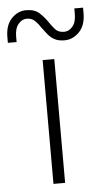

<svg xmlns="http://www.w3.org/2000/svg" viewBox="-107 -754 425 788"><g transform="rotate(-5 105.0 -360.0)"><path d="M81 0V-510H129V0ZM178 -583Q152 -583 135.5 -592.5Q119 -602 108 -616.5Q97 -631 87 -644Q77 -660 64 -672.5Q51 -685 30 -685Q11 -685 -4 -667Q-19 -649 -19 -616V-593H-55V-616Q-55 -666 -29 -693Q-3 -720 31 -720Q66 -720 85 -702.5Q104 -685 117 -666Q129 -648 142 -633Q155 -618 179 -618Q199 -618 214 -635.5Q229 -653 229 -687V-710H265V-688Q265 -637 238.5 -610Q212 -583 178 -583Z"/></g></svg>

Font: MuseoModerno Thin ExtraLight
Style: Regular
Weight: 250
Version: Version 1.002